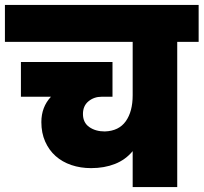

<svg xmlns="http://www.w3.org/2000/svg" viewBox="-34 -760 827 780"><path d="M-14 -740H773V-590H686V0H505V-146Q476 -111 433 -94Q390 -77 336 -77Q293 -77 256 -89.5Q219 -102 192 -126Q165 -150 149.5 -185Q134 -220 134 -264Q134 -325 173 -367H51V-508H423V-367H379Q348 -367 325.5 -348.5Q303 -330 303 -297Q303 -262 328.5 -244Q354 -226 392 -226Q449 -228 477 -267.5Q505 -307 505 -373V-590H-14Z"/></svg>

Font: SVN-Poppins ExtraBold
Style: Regular
Weight: 800
Designer: Ninad Kale (Devanagari), Jonny Pinhorn (Latin)
Foundry: Indian Type Foundry
Version: Version 3.002 2017; ttfautohint (v1.8.3)